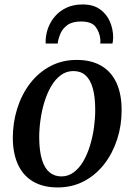

<svg xmlns="http://www.w3.org/2000/svg" viewBox="-20 -830 604 862"><path d="M324.5 -561Q389.5 -561 434.5 -534.8Q479.5 -508.5 502.8 -458.2Q526 -408 526 -336.5Q526.5 -268.5 506.5 -206Q486.5 -143.5 449 -94.5Q411.5 -45.5 358.2 -17Q305 11.5 238.5 11.5Q174.5 11.5 129.5 -14.5Q84.5 -40.5 61.2 -90.2Q38 -140 37.5 -210.5Q37.5 -279 57.2 -342.2Q77 -405.5 114.5 -454.8Q152 -504 205.2 -532.5Q258.5 -561 324.5 -561ZM309.5 -511Q278 -511 253 -492.5Q228 -474 209.8 -442.8Q191.5 -411.5 179.5 -372.5Q167.5 -333.5 161.8 -292Q156 -250.5 156 -212Q156.5 -152 168.2 -113.5Q180 -75 202.2 -56.5Q224.5 -38 255.5 -38Q286.5 -38 311.2 -56.5Q336 -75 354 -106Q372 -137 384 -176Q396 -215 401.8 -256.5Q407.5 -298 407.5 -336.5Q407.5 -395.5 396.5 -434Q385.5 -472.5 364 -491.8Q342.5 -511 309.5 -511ZM185 -634.5Q185 -639 185 -643Q185 -647 185 -651Q186.5 -679.5 197.2 -707.5Q208 -735.5 228.8 -758.8Q249.5 -782 279.8 -796Q310 -810 351.5 -810Q398 -810 428.2 -788.8Q458.5 -767.5 473.2 -733.5Q488 -699.5 488 -662Q488 -655 487 -647.2Q486 -639.5 485 -634.5H430Q430.5 -639 430.8 -643.5Q431 -648 430.5 -653.5Q427 -686 409 -709.8Q391 -733.5 343.5 -733.5Q305 -733.5 283 -717.8Q261 -702 251.2 -679Q241.5 -656 239 -634.5Z"/></svg>

Font: Merriweather 36pt Medium
Style: Italic
Weight: 500
Italic angle: -7.8°
Version: Version 2.101